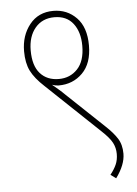

<svg xmlns="http://www.w3.org/2000/svg" viewBox="-51 -672 555 778"><g transform="rotate(-5 226.5 -283.0)"><path d="M63 -479Q63 -543 98.5 -587.5Q134 -632 195 -632Q251 -632 289 -593Q327 -554 327 -480Q327 -407 288 -368Q249 -329 191 -329Q179 -329 164 -334Q176 -324 189 -313Q202 -302 215 -289L366 -146Q395 -119 411.5 -93.5Q428 -68 428 -31Q428 14 390 66L368 50Q384 30 392.5 11Q401 -8 401 -32Q401 -57 390 -78Q379 -99 348 -128L133 -332Q95 -367 79 -399Q63 -431 63 -479ZM90 -480Q90 -418 118 -386.5Q146 -355 194 -355Q240 -355 270 -387Q300 -419 300 -481Q300 -537 273.5 -571.5Q247 -606 197 -606Q148 -606 119 -571.5Q90 -537 90 -480Z"/></g></svg>

Font: Noto Sans Devanagari UI Condensed Thin
Style: Regular
Weight: 100
Width: 3
Designer: Jelle Bosma - Monotype Design Team
Foundry: Monotype Imaging Inc.
Version: Version 2.004; ttfautohint (v1.8.4.7-5d5b)